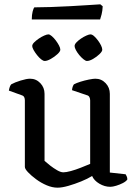

<svg xmlns="http://www.w3.org/2000/svg" viewBox="-20 -864 633 888"><path d="M246 4Q222 4 196 -7Q170 -18 147 -35Q124 -52 109.5 -67.5Q95 -83 95 -92V-400Q95 -408 92 -414.5Q89 -421 79 -424L21 -445Q23 -457 26 -464Q29 -471 32 -474Q48 -483 75.5 -491.5Q103 -500 119 -500Q147 -500 166.5 -479.5Q186 -459 186 -430V-120Q197 -110 212.5 -98Q228 -86 244.5 -76.5Q261 -67 273 -67Q286 -67 308 -73Q330 -79 354 -88.5Q378 -98 397 -106V-400Q397 -408 393.5 -415Q390 -422 381 -424L313 -447Q314 -458 317 -465Q320 -472 322 -474Q333 -480 352 -486Q371 -492 391 -496Q411 -500 421 -500Q449 -500 468.5 -479.5Q488 -459 488 -430V-66L561 -58Q563 -55 566 -48.5Q569 -42 569 -34Q563 -25 548.5 -17.5Q534 -10 517.5 -5Q501 0 490 0Q464 0 439.5 -14.5Q415 -29 406 -50Q385 -37 355.5 -25Q326 -13 296.5 -4.5Q267 4 246 4ZM382 -582Q376 -582 366 -590Q356 -598 346.5 -609.5Q337 -621 331 -632.5Q325 -644 325 -651Q325 -659 333.5 -668Q342 -677 354.5 -685.5Q367 -694 379.5 -699.5Q392 -705 398 -705Q406 -705 415 -697Q424 -689 433 -677Q442 -665 447.5 -653.5Q453 -642 453 -634Q453 -626 440 -613.5Q427 -601 410.5 -591.5Q394 -582 382 -582ZM187 -582Q180 -582 170.5 -589.5Q161 -597 151.5 -609Q142 -621 135.5 -632.5Q129 -644 129 -651Q129 -659 138 -668Q147 -677 159.5 -685.5Q172 -694 184.5 -699.5Q197 -705 204 -705Q210 -705 219.5 -697Q229 -689 238 -677Q247 -665 253 -653.5Q259 -642 259 -634Q259 -626 245.5 -613.5Q232 -601 215 -591.5Q198 -582 187 -582ZM127 -774Q127 -796 131 -811Q135 -826 139 -830Q171 -830 215.5 -831.5Q260 -833 306 -835.5Q352 -838 389 -840.5Q426 -843 444 -844L455 -835Q454 -814 450 -798Q446 -782 443 -774Z"/></svg>

Font: Texturina 12pt
Style: Regular
Weight: 400
Designer: Guillermo Torres Carreño
Foundry: Omnibus-Type
Version: Version 1.002